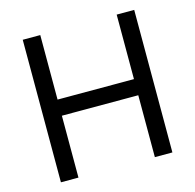

<svg xmlns="http://www.w3.org/2000/svg" viewBox="-104 -814 934 920"><g transform="rotate(-15 363.5 -353.5)"><path d="M87 0V-707H174V-387H553V-707H640V0H553V-307H174V0Z"/></g></svg>

Font: Onest
Style: Regular
Weight: 400
Designer: Dmitri Voloshin, Andrey Kudryavtsev
Foundry: Dmitri Voloshin, Andrey Kudryavtsev
Version: Version 1.000;gftools[0.9.33]